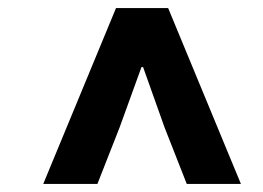

<svg xmlns="http://www.w3.org/2000/svg" viewBox="-20 -756 650 475"><path d="M267 -736H396L576 -301H442L387 -441L334 -590H330L276 -441L221 -301H87Z"/></svg>

Font: Nebula Sans Bold
Style: Regular
Weight: 700
Italic angle: -9°
Designer: Paul D. Hunt for Adobe (as Source Sans)
Foundry: Nebula Entertainment & Broadcasting LLC
Version: Version 1.010